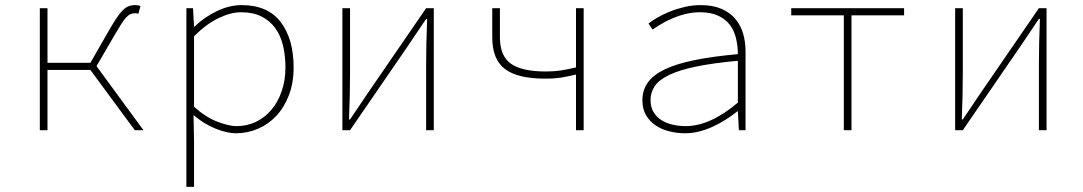

<svg xmlns="http://www.w3.org/2000/svg" viewBox="-20 -510 4240 752"><path d="M136 0V-478H166V-264H334L404 -386Q422 -417 435 -437Q448 -457 460 -469Q472 -481 483.5 -485.5Q495 -490 510 -490Q522 -490 530 -486L522 -456Q517 -458 515 -458Q513 -458 508 -458Q498 -458 490.5 -454.5Q483 -451 474.5 -442Q466 -433 456 -417.5Q446 -402 432 -378L358 -251L542 0H508L334 -236H166V0Z M710 222V-478H736L740 -406H742Q779 -442 828.5 -466Q878 -490 926 -490Q1029 -490 1079.5 -423.5Q1130 -357 1130 -246Q1130 -185 1111.5 -137Q1093 -89 1062 -56Q1031 -23 990 -5.5Q949 12 904 12Q869 12 823.5 -6.5Q778 -25 740 -58H738L740 42V222ZM906 -16Q948 -16 983 -33Q1018 -50 1043.5 -80.5Q1069 -111 1083.5 -153.5Q1098 -196 1098 -246Q1098 -292 1088.5 -331.5Q1079 -371 1058 -400Q1037 -429 1004 -445.5Q971 -462 924 -462Q884 -462 836 -439Q788 -416 740 -368V-92Q785 -51 831 -33.5Q877 -16 906 -16Z M1321 0V-478H1351V-224Q1351 -184 1350 -137Q1349 -90 1347 -42H1351Q1366 -65 1386 -94Q1406 -123 1421 -146L1649 -478H1679V0H1649V-254Q1649 -294 1650 -341Q1651 -388 1653 -436H1649Q1634 -413 1614 -384Q1594 -355 1579 -332L1351 0Z M2236 0V-218Q2218 -214 2204 -211Q2190 -208 2177 -206Q2164 -204 2149.5 -203Q2135 -202 2114 -202Q2008 -202 1958 -239.5Q1908 -277 1908 -364V-478H1938V-364Q1938 -291 1981 -260.5Q2024 -230 2118 -230Q2150 -230 2176.5 -234Q2203 -238 2236 -246V-478H2266V0Z M2664 12Q2632 12 2602 4.5Q2572 -3 2548.5 -18.5Q2525 -34 2510.5 -58.5Q2496 -83 2496 -117Q2496 -157 2517.5 -187Q2539 -217 2584 -238.5Q2629 -260 2700 -274.5Q2771 -289 2870 -298Q2870 -329 2863 -359Q2856 -389 2839.5 -411.5Q2823 -434 2794 -448Q2765 -462 2722 -462Q2693 -462 2666 -455.5Q2639 -449 2614.5 -438.5Q2590 -428 2570 -416Q2550 -404 2536 -394L2520 -418Q2533 -428 2554 -440.5Q2575 -453 2602 -464Q2629 -475 2660.5 -482.5Q2692 -490 2724 -490Q2772 -490 2805.5 -475.5Q2839 -461 2860 -436Q2881 -411 2890.5 -378.5Q2900 -346 2900 -310V0H2874L2870 -74H2868Q2847 -57 2822.5 -41.5Q2798 -26 2772 -14Q2746 -2 2718.5 5Q2691 12 2664 12ZM2666 -16Q2761 -16 2870 -108V-272Q2773 -263 2707.5 -249.5Q2642 -236 2602 -217Q2562 -198 2545 -173.5Q2528 -149 2528 -118Q2528 -90 2540 -70.5Q2552 -51 2571.5 -39Q2591 -27 2615.5 -21.5Q2640 -16 2666 -16Z M3285 0V-450H3079V-478H3521V-450H3315V0Z M3721 0V-478H3751V-224Q3751 -184 3750 -137Q3749 -90 3747 -42H3751Q3766 -65 3786 -94Q3806 -123 3821 -146L4049 -478H4079V0H4049V-254Q4049 -294 4050 -341Q4051 -388 4053 -436H4049Q4034 -413 4014 -384Q3994 -355 3979 -332L3751 0Z"/></svg>

Font: Source Code Pro ExtraLight
Style: Regular
Weight: 200
Monospace: yes
Designer: Paul D. Hunt, Teo Tuominen
Foundry: Adobe Systems Incorporated
Version: Version 2.030;PS 1.000;hotconv 16.6.51;makeotf.lib2.5.65220